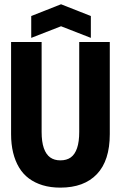

<svg xmlns="http://www.w3.org/2000/svg" viewBox="-20 -854 558 887"><path d="M258.8 12.8Q213.8 12.8 177.2 1.8Q140.7 -9.3 113.4 -29.7Q86.2 -50 68.1 -80.2Q50 -110.3 40.6 -148.9Q31.2 -187.5 31.2 -234.3V-660H172.3V-244.5Q172.3 -198.7 182.5 -169.6Q192.7 -140.5 211.8 -126.8Q230.8 -113.2 258.8 -113.2Q288 -113.2 307 -126.8Q326 -140.5 336 -169.7Q346 -198.8 346 -244.5V-660H487.2V-234.3Q487.2 -112.2 427.8 -49.7Q368.5 12.8 258.8 12.8ZM124.3 -679V-780L262 -834.3L399.7 -780V-679L262 -732.7Z"/></svg>

Font: Bricolage Grotesque 96pt ExtraBold SemiCondensed
Style: Regular
Weight: 800
Width: 4
Version: Version 1.001;gftools[0.9.33.dev8+g029e19f]